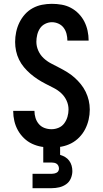

<svg xmlns="http://www.w3.org/2000/svg" viewBox="-20 -763 540 1003"><path d="M249 8Q223 8 197 3.5Q171 -1 147.5 -12Q124 -23 105 -41.5Q86 -60 73.5 -82.5Q61 -105 55 -130.5Q49 -156 49 -182Q49 -183 49 -183Q49 -183 49 -184H160Q160 -183 160 -183Q160 -183 160 -183Q160 -165 165.5 -147Q171 -129 183 -115Q195 -101 212.5 -94.5Q230 -88 249 -88Q268 -88 286 -95.5Q304 -103 315.5 -118.5Q327 -134 332.5 -153Q338 -172 338 -191Q338 -215 328 -237Q318 -259 300.5 -275.5Q283 -292 261.5 -303Q240 -314 218.5 -325Q197 -336 177 -349Q157 -362 139 -377.5Q121 -393 105.5 -411.5Q90 -430 79.5 -451.5Q69 -473 64 -496.5Q59 -520 59 -544Q59 -570 64.5 -596Q70 -622 81.5 -645.5Q93 -669 110.5 -688.5Q128 -708 151 -720.5Q174 -733 199.5 -738Q225 -743 251 -743Q277 -743 302.5 -738.5Q328 -734 350.5 -722Q373 -710 391 -691.5Q409 -673 420.5 -650.5Q432 -628 437.5 -602.5Q443 -577 443 -552Q443 -552 443 -551.5Q443 -551 443 -551H332Q332 -551 332 -551Q332 -551 332 -551Q332 -569 327.5 -586.5Q323 -604 312.5 -618Q302 -632 285.5 -639.5Q269 -647 251 -647Q233 -647 216 -638.5Q199 -630 189 -615Q179 -600 174.5 -581.5Q170 -563 170 -545Q170 -521 180 -498.5Q190 -476 207.5 -459.5Q225 -443 246 -432Q267 -421 288.5 -410Q310 -399 330.5 -386.5Q351 -374 369 -358Q387 -342 402 -323.5Q417 -305 427.5 -283.5Q438 -262 443.5 -238.5Q449 -215 449 -191Q449 -164 443 -138Q437 -112 425 -88.5Q413 -65 394 -45.5Q375 -26 351.5 -14Q328 -2 301.5 3Q275 8 249 8ZM150 220V145H250Q257 145 263.5 143.5Q270 142 276 139Q282 136 285 130Q288 124 288 118Q288 110 285 103.5Q282 97 276.5 93Q271 89 264 87.5Q257 86 250 86H206V0H294V46Q308 50 320.5 57.5Q333 65 341.5 76.5Q350 88 354 102Q358 116 358 131Q358 150 350 169Q342 188 325.5 199.5Q309 211 289.5 215.5Q270 220 250 220Z"/></svg>

Font: Iosevka SS08 Regular
Style: Bold
Weight: 700
Monospace: yes
Designer: Belleve Invis
Foundry: Belleve Invis
Version: Version 16.3.4; ttfautohint (v1.8.4)